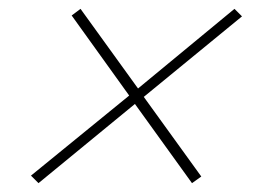

<svg xmlns="http://www.w3.org/2000/svg" viewBox="-20 -522 590 434"><path d="M50 -125 272 -306 142 -487 162 -502 292 -322 510 -502 527 -485 305 -303 435 -123 414 -108 285 -287 67 -108Z"/></svg>

Font: IBM Plex Serif ExtLt
Style: Italic
Weight: 200
Italic angle: -14°
Designer: Mike Abbink, Paul van der Laan, Pieter van Rosmalen
Foundry: Bold Monday
Version: Version 3.001